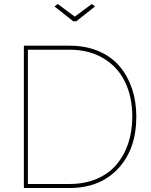

<svg xmlns="http://www.w3.org/2000/svg" viewBox="-20 -938 751 958"><path d="M268.1 -918 353 -855 438 -918 454.1 -905.8 360.8 -832H345.2L252 -905.8ZM99.1 0V-710H327.1Q408.7 -710 472.9 -682.4Q537.1 -654.8 577.6 -606.2Q618.2 -557.6 639.2 -493.9Q660.2 -430.2 660.2 -356Q660.2 -194.3 569.8 -97.2Q479.5 0 327.1 0ZM327.1 -689.9H119.1V-20H327.1Q402.8 -20 462.9 -45.7Q522.9 -71.3 561.3 -116.7Q599.6 -162.1 619.9 -222.9Q640.1 -283.7 640.1 -356Q640.1 -453.6 604.2 -528.6Q568.4 -603.5 496.8 -646.7Q425.3 -689.9 327.1 -689.9Z"/></svg>

Font: Rawline Thin
Style: Regular
Weight: 250
Designer: Matt McInerney, Pablo Impallari, Rodrigo Fuenzalida
Foundry: Matt McInerney, Pablo Impallari, Rodrigo Fuenzalida
Version: Version 4.020;PS 004.020;hotconv 1.0.88;makeotf.lib2.5.64775